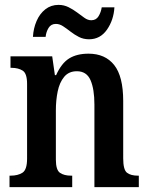

<svg xmlns="http://www.w3.org/2000/svg" viewBox="-20 -767 612 787"><path d="M19 0V-47H24Q53 -47 72 -59Q91 -71 91 -117V-423Q91 -466 73 -477.5Q55 -489 27 -489H23V-536H194L205 -459H210Q232 -508 263.5 -527.5Q295 -547 343 -547Q411 -547 448 -500.5Q485 -454 485 -353V-118Q485 -71 500.5 -59Q516 -47 545 -47H549V0H367V-338Q367 -402 351 -438.5Q335 -475 295 -475Q262 -475 243 -452Q224 -429 216.5 -392.5Q209 -356 209 -315V-113Q209 -70 226 -58.5Q243 -47 271 -47H276V0ZM345 -606Q322 -606 303.5 -615.5Q285 -625 269 -637.5Q253 -650 238.5 -659.5Q224 -669 209 -669Q189 -669 179 -652.5Q169 -636 167 -616H115Q117 -651 130 -681Q143 -711 166 -729Q189 -747 220 -747Q242 -747 261 -737.5Q280 -728 296 -716Q312 -704 326 -694Q340 -684 354 -684Q374 -684 384 -700.5Q394 -717 397 -737H449Q446 -685 418.5 -645.5Q391 -606 345 -606Z"/></svg>

Font: Noto Serif Thai Condensed SemiBold
Style: Regular
Weight: 600
Width: 3
Designer: Monotype Design Team
Foundry: Monotype Imaging Inc.
Version: Version 2.002; ttfautohint (v1.8.4.7-5d5b)